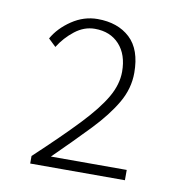

<svg xmlns="http://www.w3.org/2000/svg" viewBox="-59 -947 514 551"><g transform="rotate(10 198.5 -672.0)"><path d="M64 -451V-473Q140 -544 187 -593.5Q234 -643 256 -681Q278 -719 278 -756Q278 -806 251.5 -835Q225 -864 180 -864Q149 -864 122 -843Q95 -822 77 -793L55 -814Q73 -846 108 -869.5Q143 -893 183 -893Q242 -893 277.5 -860Q313 -827 313 -759Q313 -713 288.5 -671Q264 -629 220.5 -583.5Q177 -538 119 -481H340V-451Z"/></g></svg>

Font: Noto Sans SC Thin
Style: Regular
Weight: 100
Designer: Ryoko NISHIZUKA 西塚涼子 (kana, bopomofo & ideographs); Paul D. Hunt (Latin, Greek & Cyrillic); Sandoll Communications 산돌커뮤니
Foundry: Adobe
Version: Version 2.004-H2;hotconv 1.0.118;makeotfexe 2.5.65603